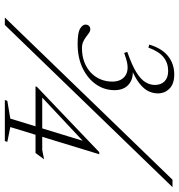

<svg xmlns="http://www.w3.org/2000/svg" viewBox="6 -728 722 773"><g transform="rotate(90 366.5 -341.0)"><path d="M50 0 703 -675H733L80 0ZM192.5 -480.5 188.5 -493Q241.5 -511.5 270.2 -529.2Q299 -547 310.2 -565.8Q321.5 -584.5 321.5 -604Q321.5 -628.5 307 -643Q292.5 -657.5 265 -657.5Q233.5 -657.5 210.2 -639.2Q187 -621 171 -578L159 -581.5Q174 -632 205.2 -657Q236.5 -682 279 -682Q317 -682 336.2 -663Q355.5 -644 355.5 -616Q355.5 -597 347 -578.8Q338.5 -560.5 316.5 -542.8Q294.5 -525 255 -508.5L254.5 -514Q294 -519.5 318.2 -499.8Q342.5 -480 342.5 -441.5Q342.5 -401 319.5 -367.5Q296.5 -334 254.5 -313.5Q212.5 -293 156 -293Q111 -293 94.8 -303Q78.5 -313 78.5 -324.5Q78.5 -333 83.5 -338.5Q88.5 -344 97.5 -344Q105 -344 112.2 -338.8Q119.5 -333.5 128 -327Q136.5 -320.5 147.5 -315.5Q158.5 -310.5 173 -310.5Q204.5 -310.5 229.2 -320Q254 -329.5 271.8 -346.2Q289.5 -363 298.8 -385.2Q308 -407.5 308 -432Q308 -469 284 -485.2Q260 -501.5 217.5 -488.5ZM553.5 -337 580.5 -345.5 350.5 -130 353 -150.5H583.5L621 -158L595.5 -123.5H327.5L329 -129L592 -380H600.5L491 -22L550.5 -10L547.5 0H382L385.5 -10L457 -22Z"/></g></svg>

Font: Newsreader 24pt ExtraLight
Style: Italic
Weight: 250
Italic angle: -17°
Designer: Hugues Gentile
Foundry: Production Type
Version: Version 1.003